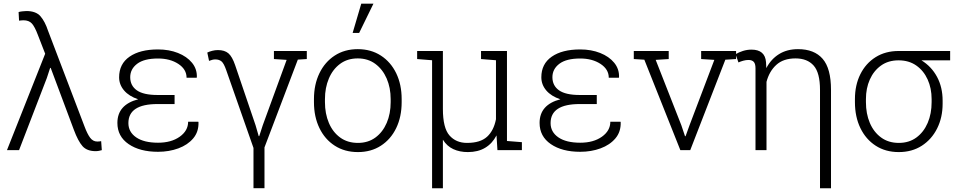

<svg xmlns="http://www.w3.org/2000/svg" viewBox="-20 -800 5130 1023"><path d="M489.7 5.4Q443.4 5.4 419.7 -21.2Q396 -47.9 373.5 -108.4L250 -438.5L247.1 -438L229.5 -384.3L81.5 0H17.1L220.7 -513.7L181.6 -614.3Q165.5 -657.2 149.9 -674.6Q134.3 -691.9 105 -691.9Q100.6 -691.9 93 -691.2Q85.4 -690.4 81.5 -689.9L79.1 -735.8Q85 -737.8 98.1 -739.5Q111.3 -741.2 120.6 -741.2Q171.4 -741.2 195.6 -713.4Q219.7 -685.5 235.8 -636.7L430.2 -126.5Q445.3 -85.9 460.4 -65.9Q475.6 -45.9 498 -45.9Q502.9 -45.9 509 -46.4Q515.1 -46.9 519 -47.9L522.5 0Q516.6 2 507.3 3.7Q498 5.4 489.7 5.4Z M821.8 8.8Q725.1 8.8 665.3 -32.2Q605.5 -73.2 605.5 -145Q605.5 -242.2 716.3 -271Q667.5 -287.1 641.1 -318.1Q614.7 -349.1 614.7 -388.2Q614.7 -459.5 670.2 -498Q725.6 -536.6 821.8 -536.6Q880.9 -536.6 928.2 -517.8Q975.6 -499 1002.9 -465.8Q1030.3 -432.6 1028.8 -388.7L1027.8 -385.7H974.1Q974.1 -430.7 930.2 -459.5Q886.2 -488.3 821.8 -488.3Q748 -488.3 710.9 -460.2Q673.8 -432.1 673.8 -388.7Q673.8 -343.8 709 -318.8Q744.1 -293.9 819.3 -293.9H910.2V-245.6H819.3Q664.1 -245.6 664.1 -144Q664.1 -96.7 705.6 -68.1Q747.1 -39.6 821.8 -39.6Q892.6 -39.6 937.5 -71.5Q982.4 -103.5 982.4 -151.4H1036.6L1037.6 -148.4Q1039.1 -97.7 1009.5 -62.7Q980 -27.8 930.4 -9.5Q880.9 8.8 821.8 8.8Z M1330.6 202.6V-11.7L1185.5 -425.8Q1172.9 -462.4 1160.2 -472.9Q1147.5 -483.4 1127 -483.4Q1118.2 -483.4 1110.8 -481.2Q1103.5 -479 1093.8 -475.6L1084.5 -520Q1095.7 -525.4 1110.8 -529.3Q1126 -533.2 1141.1 -533.2Q1176.8 -533.2 1197 -515.9Q1217.3 -498.5 1232.9 -452.6L1341.8 -132.3L1358.4 -74.7H1361.3L1379.9 -132.3L1507.3 -481L1439.5 -485.4V-528.3H1614.7V-485.4L1566.9 -482.4L1389.2 -14.6V202.6Z M1887.2 10.3Q1816.4 10.3 1763.7 -23.7Q1710.9 -57.6 1681.9 -117.7Q1652.8 -177.7 1652.8 -255.9V-272Q1652.8 -349.6 1681.9 -409.7Q1710.9 -469.7 1763.4 -503.9Q1815.9 -538.1 1886.2 -538.1Q1956.5 -538.1 2009.3 -503.9Q2062 -469.7 2091.1 -409.7Q2120.1 -349.6 2120.1 -272V-255.9Q2120.1 -177.7 2091.1 -117.7Q2062 -57.6 2009.5 -23.7Q1957 10.3 1887.2 10.3ZM1887.2 -38.6Q1941.4 -38.6 1980.5 -67.4Q2019.5 -96.2 2040.5 -145.3Q2061.5 -194.3 2061.5 -255.9V-272Q2061.5 -332.5 2040.3 -381.6Q2019 -430.7 1979.7 -459.7Q1940.4 -488.8 1886.2 -488.8Q1831.1 -488.8 1792 -459.7Q1752.9 -430.7 1732.2 -381.6Q1711.4 -332.5 1711.4 -272V-255.9Q1711.4 -194.3 1732.2 -145.3Q1752.9 -96.2 1792.2 -67.4Q1831.5 -38.6 1887.2 -38.6ZM1858.9 -624.5 1904.8 -780.3H1969.7L1893.6 -624.5Z M2282.2 203.1V-479L2202.6 -485.4V-528.3H2339.8V-219.2Q2339.8 -118.2 2374.8 -78.4Q2409.7 -38.6 2468.3 -38.6Q2539.1 -38.6 2575 -71.3Q2610.8 -104 2622.6 -164.6V-479L2543 -485.4V-528.3H2681.2V-48.8L2760.7 -42.5V0H2630.4L2625.5 -78.6Q2603 -35.2 2564.9 -12.5Q2526.9 10.3 2472.7 10.3Q2429.2 10.3 2395.3 -5.4Q2361.3 -21 2339.8 -55.7V203.1Z M3071.3 8.8Q2974.6 8.8 2914.8 -32.2Q2855 -73.2 2855 -145Q2855 -242.2 2965.8 -271Q2917 -287.1 2890.6 -318.1Q2864.3 -349.1 2864.3 -388.2Q2864.3 -459.5 2919.7 -498Q2975.1 -536.6 3071.3 -536.6Q3130.4 -536.6 3177.7 -517.8Q3225.1 -499 3252.4 -465.8Q3279.8 -432.6 3278.3 -388.7L3277.3 -385.7H3223.6Q3223.6 -430.7 3179.7 -459.5Q3135.7 -488.3 3071.3 -488.3Q2997.6 -488.3 2960.4 -460.2Q2923.3 -432.1 2923.3 -388.7Q2923.3 -343.8 2958.5 -318.8Q2993.7 -293.9 3068.8 -293.9H3159.7V-245.6H3068.8Q2913.6 -245.6 2913.6 -144Q2913.6 -96.7 2955.1 -68.1Q2996.6 -39.6 3071.3 -39.6Q3142.1 -39.6 3187 -71.5Q3231.9 -103.5 3231.9 -151.4H3286.1L3287.1 -148.4Q3288.6 -97.7 3259 -62.7Q3229.5 -27.8 3179.9 -9.5Q3130.4 8.8 3071.3 8.8Z M3605 0 3413.1 -481.9 3356.9 -485.4V-528.3H3543V-485.4L3473.6 -481L3610.4 -132.3L3629.9 -74.2H3632.8L3653.8 -132.3L3786.1 -481L3715.8 -485.4V-528.3H3901.9V-485.4L3844.7 -481.9L3657.7 0Z M4349.1 203.1V-320.8Q4349.1 -412.6 4315.2 -450.7Q4281.2 -488.8 4218.8 -488.8Q4153.8 -488.8 4116.2 -454.3Q4078.6 -419.9 4064 -363.8V0H4005.4V-436Q4005.4 -460.9 3995.8 -470.7Q3986.3 -480.5 3968.3 -480.5Q3954.6 -480.5 3940.4 -476.6Q3926.3 -472.7 3914.6 -467.3L3899.4 -511.2Q3916 -521.5 3938.5 -528.6Q3960.9 -535.6 3983.9 -535.6Q4056.6 -535.6 4061.5 -468.3Q4062 -460.4 4062.3 -452.4Q4062.5 -444.3 4063 -437Q4087.9 -484.9 4130.6 -511.5Q4173.3 -538.1 4231.9 -538.1Q4318.4 -538.1 4363 -486.8Q4407.7 -435.5 4407.7 -321.3V203.1Z M4769 10.3Q4698.2 10.3 4645.8 -23.7Q4593.3 -57.6 4564.2 -117.7Q4535.2 -177.7 4535.2 -255.9V-272Q4535.2 -346.7 4564 -404.5Q4592.8 -462.4 4645.3 -495.4Q4697.8 -528.3 4768.1 -528.3H5042.5V-478.5H4889.6Q4942.9 -445.8 4972.7 -390.4Q5002.4 -335 5002.4 -263.7V-247.6Q5002.4 -173.8 4973.1 -115.5Q4943.8 -57.1 4891.4 -23.4Q4838.9 10.3 4769 10.3ZM4769 -38.6Q4823.7 -38.6 4862.8 -67.4Q4901.9 -96.2 4922.9 -145.3Q4943.8 -194.3 4943.8 -255.9V-272Q4943.8 -329.6 4922.6 -376.5Q4901.4 -423.3 4862.1 -450.9Q4822.8 -478.5 4767.6 -478.5Q4712.9 -478.5 4674.1 -450.7Q4635.3 -422.9 4614.5 -376.2Q4593.8 -329.6 4593.8 -272V-255.9Q4593.8 -194.3 4614.5 -145.3Q4635.3 -96.2 4674.6 -67.4Q4713.9 -38.6 4769 -38.6Z"/></svg>

Font: Roboto Slab Light
Style: Regular
Weight: 300
Designer: Google
Version: Version 2.000; ttfautohint (v1.8.1.43-b0c9)